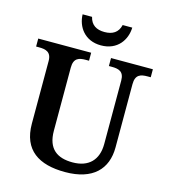

<svg xmlns="http://www.w3.org/2000/svg" viewBox="-132 -1025 1001 1139"><g transform="rotate(15 368.0 -455.5)"><path d="M385 -771C487 -771 536 -846 538 -921H479C468 -873 434 -853 385 -853C336 -853 302 -873 291 -921H233C235 -846 284 -771 385 -771ZM374 10C544 10 626 -75 626 -209V-597C626 -657 659 -665 701 -665H720V-714H463V-665H481C522 -665 556 -657 556 -601V-211C556 -113 501 -57 402 -57C309 -57 247 -97 247 -210V-597C247 -657 280 -665 322 -665H341V-714H16V-665H34C75 -665 110 -657 110 -601V-217C110 -54 213 10 374 10Z"/></g></svg>

Font: Noto Serif Gurmukhi SemiBold
Style: Regular
Weight: 600
Designer: Vaibhav Singh and the Monotype Design Team
Foundry: Monotype Imaging Inc.
Version: Version 2.004